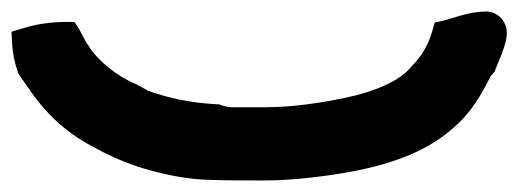

<svg xmlns="http://www.w3.org/2000/svg" viewBox="-306 -445 899 333"><g transform="rotate(-90 143.5 -278.5)"><path d="M-3 -270C-3 -242 -1 -215 2 -189C14 -82 37 1 88 58C115 90 148 108 178 123L186 130L189 131C199 135 208 139 216 142C223 144 235 150 251 151H252H253C273 151 290 135 290 116C290 84 279 61 274 40L271 26L257 22C232 15 214 4 196 -13V-14H195C170 -34 151 -77 140 -131C132 -170 124 -219 124 -268V-326C124 -332 125 -335 128 -346L129 -347V-350C132 -401 139 -431 152 -470C154 -474 160 -484 163 -490L164 -491V-492C177 -524 205 -559 230 -574L232 -575L234 -577C237 -579 249 -585 260 -591L272 -599V-612C272 -640 268 -666 261 -688L255 -708L234 -707C218 -706 202 -703 185 -697L182 -696L149 -673C107 -643 76 -608 52 -560L46 -549C33 -523 23 -498 15 -469C7 -440 -1 -404 -2 -364C-3 -334 -3 -302 -3 -270Z"/></g></svg>

Font: SolarCharger
Style: 1050
Weight: 1000
Designer: Mew Too
Foundry: Cannot Into Space Fonts/KineticPlasma Fonts
Version: Version 1.100